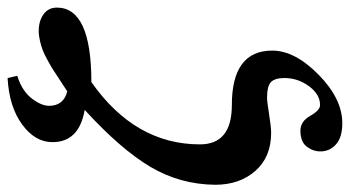

<svg xmlns="http://www.w3.org/2000/svg" viewBox="-238 -506 943 518"><g transform="rotate(-90 234.0 -246.5)"><path d="M283 -698 289 -672Q248 -659 228 -633Q208 -607 208 -586Q208 -547 247 -537Q253 -541 274.5 -555Q296 -569 303.5 -574Q311 -579 329 -589Q347 -599 357.5 -603Q368 -607 382.5 -610.5Q397 -614 410 -614Q437 -614 455 -601Q473 -588 473 -565Q473 -472 272 -472Q104 -354 104 -179Q104 -93 210 -93Q357 -93 357 16Q357 77 292 141Q227 205 161 205Q123 205 104 188Q85 171 85 146Q85 126 98 109Q111 92 141 92Q166 92 181 118.5Q196 145 210 145Q239 145 261 115Q283 85 283 49Q283 23 272 12.5Q261 2 230 2Q219 2 185 7.5Q151 13 135 13Q70 13 32.5 -29.5Q-5 -72 -5 -138Q-4 -233 43.5 -313Q91 -393 197 -490Q110 -505 110 -577Q110 -624 158 -659Q206 -694 283 -698Z"/></g></svg>

Font: STIX MathJax Main
Style: Bold Italic
Weight: 700
Italic angle: -16.33°
Designer: MicroPress Inc., with final additions and corrections provided by Coen Hoffman, Elsevier (retired)
Version: Version 1.1.1